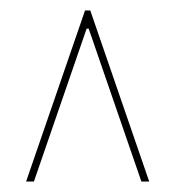

<svg xmlns="http://www.w3.org/2000/svg" viewBox="-20 -719 336 368"><path d="M251 -371 150 -664H146L45 -371H30L143 -699H153L266 -371Z"/></svg>

Font: Moniqa Extra Bold Narrow Heading
Style: Regular
Weight: 800
Width: 4
Designer: Rajesh Rajput
Foundry: Rajesh Rajput
Version: Version 1.000;December 15, 2022;FontCreator 14.0.0.2794 32-b